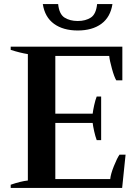

<svg xmlns="http://www.w3.org/2000/svg" viewBox="-20 -931 684 951"><path d="M192 -911H268Q273 -861 299.5 -844Q326 -827 365 -827Q404 -827 430 -844Q456 -861 461 -911H537Q527 -846 482 -813Q437 -780 365 -780Q293 -780 247.5 -813Q202 -846 192 -911ZM602 -165 585 0H33V-16Q82 -33 118 -37V-663Q80 -669 33 -684V-700H586V-533H556Q546 -549 534.5 -590.5Q523 -632 521 -654H254V-368H439Q441 -385 446.5 -410Q452 -435 459 -453H481V-237H459Q452 -256 446.5 -280.5Q441 -305 439 -322H254V-44H526Q528 -68 544 -108Q560 -148 572 -165Z"/></svg>

Font: Trirong SemiBold
Style: Regular
Weight: 600
Designer: Katatrad Team
Foundry: CadsonDemak
Version: Version 1.000